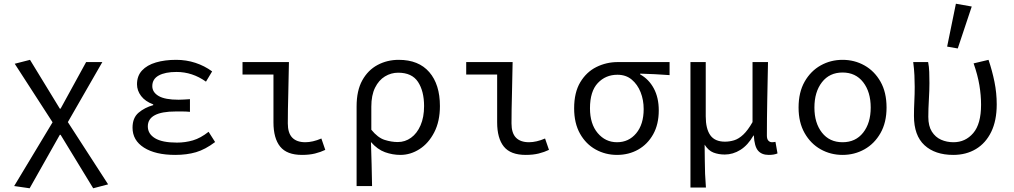

<svg xmlns="http://www.w3.org/2000/svg" viewBox="-20 -819 5440 1030"><path d="M139 191 56 179 262 -163 59 -477 141 -498 301 -236H305L442 -486H529L344 -164L560 170L480 191L305 -96H301Z M920 12Q814 12 752.5 -27Q691 -66 691 -134Q691 -187 723.5 -214.5Q756 -242 802 -255V-259Q759 -275 737 -304Q715 -333 715 -367Q715 -412 742 -441Q769 -470 816.5 -484Q864 -498 925 -498Q979 -498 1028 -482Q1077 -466 1118 -436L1085 -381Q1012 -433 927 -433Q866 -433 831.5 -414Q797 -395 797 -357Q797 -324 831 -304Q865 -284 938 -284Q952 -284 966.5 -285Q981 -286 999 -287V-219Q978 -221 959.5 -221Q941 -221 923 -221Q773 -221 773 -141Q773 -101 811.5 -77.5Q850 -54 929 -54Q974 -54 1015 -66Q1056 -78 1099 -112L1134 -57Q1081 -17 1031.5 -2.5Q982 12 920 12Z M1600 12Q1519 12 1483 -32.5Q1447 -77 1447 -163V-419H1281V-486H1530Q1529 -404 1526.5 -316.5Q1524 -229 1524 -157Q1524 -105 1548 -80.5Q1572 -56 1618 -56Q1637 -56 1659 -61Q1681 -66 1704 -76L1725 -15Q1700 -3 1670 4.5Q1640 12 1600 12Z M1893 179V-248Q1893 -333 1923.5 -388Q1954 -443 2005.5 -470.5Q2057 -498 2119 -498Q2226 -498 2283 -432Q2340 -366 2340 -250Q2340 -168 2309.5 -109Q2279 -50 2230.5 -19Q2182 12 2128 12Q2086 12 2045.5 -2.5Q2005 -17 1970 -57Q1972 8 1973.5 61Q1975 114 1976 179ZM2114 -57Q2153 -57 2185 -80Q2217 -103 2236 -146.5Q2255 -190 2255 -250Q2255 -330 2222.5 -379.5Q2190 -429 2116 -429Q2078 -429 2045 -409Q2012 -389 1992 -348.5Q1972 -308 1972 -247V-123Q2007 -80 2043.5 -68.5Q2080 -57 2114 -57Z M2800 12Q2719 12 2683 -32.5Q2647 -77 2647 -163V-419H2481V-486H2730Q2729 -404 2726.5 -316.5Q2724 -229 2724 -157Q2724 -105 2748 -80.5Q2772 -56 2818 -56Q2837 -56 2859 -61Q2881 -66 2904 -76L2925 -15Q2900 -3 2870 4.5Q2840 12 2800 12Z M3290 12Q3228 12 3175.5 -17Q3123 -46 3091.5 -102Q3060 -158 3060 -238Q3060 -323 3093 -378Q3126 -433 3179.5 -459.5Q3233 -486 3294 -486H3572V-416Q3529 -419 3492.5 -421Q3456 -423 3414 -424V-420Q3461 -394 3487.5 -344.5Q3514 -295 3514 -227Q3514 -152 3484 -98.5Q3454 -45 3403.5 -16.5Q3353 12 3290 12ZM3290 -56Q3353 -56 3393 -104Q3433 -152 3433 -234Q3433 -283 3416.5 -324.5Q3400 -366 3369 -392Q3338 -418 3292 -418Q3229 -418 3187 -373.5Q3145 -329 3145 -238Q3145 -154 3186.5 -105Q3228 -56 3290 -56Z M3684 187V-486H3766V-195Q3766 -128 3790.5 -93.5Q3815 -59 3869 -59Q3894 -59 3918.5 -66.5Q3943 -74 3967.5 -97Q3992 -120 4017 -164V-486H4100Q4098 -388 4096 -283.5Q4094 -179 4094 -92Q4094 -73 4102 -64.5Q4110 -56 4122 -56Q4126 -56 4129.5 -56.5Q4133 -57 4140 -58L4151 4Q4133 12 4104 12Q4066 12 4046.5 -11Q4027 -34 4024 -92H4022Q3992 -40 3952 -15Q3912 10 3868 10Q3835 10 3807.5 -0.5Q3780 -11 3760 -43Q3761 7 3761 44Q3761 81 3762.5 114Q3764 147 3767 187Z M4500 12Q4436 12 4382.5 -18Q4329 -48 4296.5 -105Q4264 -162 4264 -242Q4264 -324 4296.5 -381Q4329 -438 4382.5 -468Q4436 -498 4500 -498Q4564 -498 4617.5 -468Q4671 -438 4703.5 -381Q4736 -324 4736 -242Q4736 -162 4703.5 -105Q4671 -48 4617.5 -18Q4564 12 4500 12ZM4500 -56Q4570 -56 4610.5 -107.5Q4651 -159 4651 -242Q4651 -326 4610.5 -378Q4570 -430 4500 -430Q4430 -430 4389.5 -378Q4349 -326 4349 -242Q4349 -159 4389.5 -107.5Q4430 -56 4500 -56Z M5094 12Q4996 12 4939.5 -40Q4883 -92 4883 -197Q4883 -236 4885 -275Q4887 -314 4887 -353Q4887 -382 4885.5 -415Q4884 -448 4879 -486H4959Q4964 -461 4965 -433Q4966 -405 4966 -373Q4966 -335 4963 -284.5Q4960 -234 4960 -192Q4960 -143 4979 -113Q4998 -83 5028.5 -69.5Q5059 -56 5095 -56Q5159 -56 5201 -105Q5243 -154 5243 -257Q5243 -308 5234 -362Q5225 -416 5203 -479L5283 -498Q5303 -439 5315 -379.5Q5327 -320 5327 -259Q5327 -172 5297.5 -111.5Q5268 -51 5215.5 -19.5Q5163 12 5094 12ZM5118 -559 5061 -569 5108 -799 5193 -784Z"/></svg>

Font: SauceCodePro NFM
Style: Regular
Weight: 400
Monospace: yes
Designer: Paul D. Hunt, Teo Tuominen
Foundry: Adobe
Version: Version 2.042;hotconv 1.1.0;makeotfexe 2.6.0;Nerd Fonts 3.3.